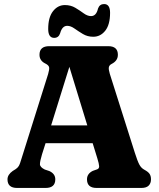

<svg xmlns="http://www.w3.org/2000/svg" viewBox="-20 -928 784 948"><path d="M253 -42.5Q253 0 205 0H64.5Q17 0 17 -42.5Q17 -65.5 43 -84L56 -92Q66.5 -98.5 72.5 -108Q78.5 -117.5 87.5 -149L217.5 -562Q224.5 -585.5 222.5 -595.8Q220.5 -606 204.5 -614Q175 -628 175 -657.5Q175 -700 223 -700H514.5Q562 -700 562 -657.5Q562 -628 531.5 -612.5Q519.5 -606.5 517.5 -596Q515.5 -585.5 522 -564L646 -173Q658.5 -133.5 667.8 -115.8Q677 -98 693.5 -89.5Q712 -79.5 718.8 -69Q725.5 -58.5 725.5 -42.5Q725.5 -23 714 -11.5Q702.5 0 678 0H457Q409.5 0 409.5 -42.5Q409.5 -70.5 438.5 -84.5L460 -92Q470 -96 469.5 -107.5Q469 -119 460.5 -146.5L437.5 -221H205L187.5 -166Q177 -131.5 177.2 -117Q177.5 -102.5 201 -91L223.5 -83.5Q253 -70 253 -42.5ZM232.5 -309H411L322.5 -598ZM440.5 -746.5Q412 -746.5 389.5 -760Q367 -773.5 348 -787Q329 -800.5 312 -800.5Q287 -800.5 277 -764Q269.5 -741 247.5 -741Q218 -741 218 -785Q218 -842.5 241.8 -872.8Q265.5 -903 300.5 -903Q329.5 -903 352 -889.5Q374.5 -876 393.2 -862.2Q412 -848.5 429.5 -848.5Q455.5 -848.5 464 -886Q472 -908 494 -908Q523.5 -908 523.5 -864.5Q523.5 -806.5 499.8 -776.5Q476 -746.5 440.5 -746.5Z"/></svg>

Font: Fraunces 72pt S100
Style: Bold
Weight: 700
Version: Version 1.000; ttfautohint (v1.8.3)